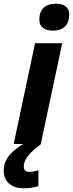

<svg xmlns="http://www.w3.org/2000/svg" viewBox="-56 -780 395 1040"><path d="M72 240C104 240 128 235 152 228V142C135 147 121 151 102 151C83 151 73 141 73 122C73 75 119 37 166 0H165L281 -546H134L18 0H69C8 39 -36 80 -36 145C-36 202 5 240 72 240ZM157 -674C157 -630 190 -614 231 -614C291 -614 319 -649 319 -701C319 -745 285 -760 246 -760C190 -760 157 -730 157 -674Z"/></svg>

Font: BC Sans
Style: Bold Italic
Weight: 700
Italic angle: -12°
Designer: Monotype Design Team
Province of B.C.
Foundry: Monotype Imaging Inc.
Version: Version 2.000;GOOG;noto-source:20170915:90ef993387c0